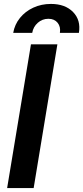

<svg xmlns="http://www.w3.org/2000/svg" viewBox="-20 -952 422 972"><path d="M270.5 -727.5 150.4 0H16.1L136.7 -727.5ZM46.9 -785.6Q54.2 -828.1 81.1 -861.3Q107.9 -894.5 148.7 -913.3Q189.5 -932.1 237.8 -932.1Q310.1 -932.1 350.1 -890.9Q390.1 -849.6 379.4 -785.6H283.2Q288.1 -816.4 271.7 -836.7Q255.4 -856.9 225.1 -856.9Q194.3 -856.9 171.4 -836.7Q148.4 -816.4 143.1 -785.6Z"/></svg>

Font: Inter Display Semi Bold
Style: Italic
Weight: 600
Italic angle: -9.39999°
Designer: Rasmus Andersson
Foundry: rsms
Version: Version 4.000;git-4fc901f